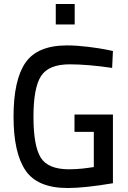

<svg xmlns="http://www.w3.org/2000/svg" viewBox="-20 -933 644 964"><path d="M354 -271V-358H547V-13Q405 11 320 11Q168 11 108 -77.5Q48 -166 48 -347Q48 -532 108 -618.5Q168 -705 317 -705Q364 -705 421.5 -698Q479 -691 513 -684L547 -677L543 -592Q421 -610 330 -610Q224 -610 186 -551Q148 -492 148 -347Q148 -202 184 -142.5Q220 -83 327 -83Q342 -83 360 -84Q378 -85 393 -86.5Q408 -88 421 -90Q434 -92 442 -93Q450 -94 451 -94V-271ZM260 -810V-913H355V-810Z"/></svg>

Font: TitilliumText22L Lt
Style: Medium
Weight: 500
Designer: Campivisivi
Foundry: Campivisivi
Version: 1.000